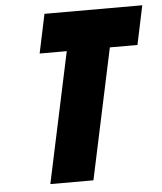

<svg xmlns="http://www.w3.org/2000/svg" viewBox="-51 -745 668 790"><g transform="rotate(-5 283.0 -350.0)"><path d="M418 -539H532L566 -700H162L128 -539H240L125 0H303Z"/></g></svg>

Font: Advent Pro Black
Style: Italic
Weight: 900
Italic angle: -12°
Version: Version 3.000